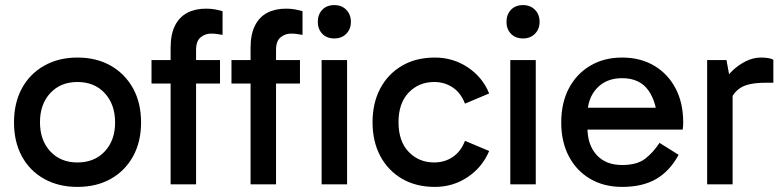

<svg xmlns="http://www.w3.org/2000/svg" viewBox="-20 -724 3078 754"><path d="M284 10Q210 10 153.5 -21.5Q97 -53 66 -110Q35 -167 35 -243Q35 -320 66 -377Q97 -434 153.5 -466Q210 -498 284 -498Q359 -498 415 -466Q471 -434 502.5 -377Q534 -320 534 -243Q534 -167 502.5 -110Q471 -53 415 -21.5Q359 10 284 10ZM284 -86Q351 -86 391.5 -129.5Q432 -173 432 -243Q432 -314 391.5 -358Q351 -402 284 -402Q218 -402 177.5 -358.5Q137 -315 137 -244Q137 -173 177.5 -129.5Q218 -86 284 -86Z M650 0V-536Q650 -589 667 -623Q684 -657 715 -673.5Q746 -690 789 -690Q809 -690 825 -687Q841 -684 854 -680V-587Q843 -589 832.5 -590.5Q822 -592 808 -592Q786 -592 768 -577.5Q750 -563 750 -528V0ZM844 -396H575V-488H844Z M964 0V-536Q964 -589 981 -623Q998 -657 1029 -673.5Q1060 -690 1103 -690Q1123 -690 1139 -687Q1155 -684 1168 -680V-587Q1157 -589 1146.5 -590.5Q1136 -592 1122 -592Q1100 -592 1082 -577.5Q1064 -563 1064 -528V0ZM1158 -396H889V-488H1158Z M1343 0H1243V-488H1343ZM1228 -638Q1228 -667 1245.5 -685.5Q1263 -704 1293 -704Q1322 -704 1340 -685.5Q1358 -667 1358 -638Q1358 -610 1340 -591.5Q1322 -573 1293 -573Q1263 -573 1245.5 -591.5Q1228 -610 1228 -638Z M1688 10Q1613 10 1558 -22.5Q1503 -55 1473 -112Q1443 -169 1443 -244Q1443 -319 1473 -376Q1503 -433 1558 -465.5Q1613 -498 1688 -498Q1759 -498 1817 -459.5Q1875 -421 1901 -357L1806 -317Q1790 -359 1758 -380.5Q1726 -402 1685 -402Q1625 -402 1585 -360.5Q1545 -319 1545 -244Q1545 -169 1585 -127.5Q1625 -86 1685 -86Q1726 -86 1758 -107.5Q1790 -129 1806 -171L1901 -131Q1874 -67 1816.5 -28.5Q1759 10 1688 10Z M2084 0H1984V-488H2084ZM1969 -638Q1969 -667 1986.5 -685.5Q2004 -704 2034 -704Q2063 -704 2081 -685.5Q2099 -667 2099 -638Q2099 -610 2081 -591.5Q2063 -573 2034 -573Q2004 -573 1986.5 -591.5Q1969 -610 1969 -638Z M2423 10Q2352 10 2298 -21.5Q2244 -53 2214 -110Q2184 -167 2184 -243Q2184 -320 2214 -377Q2244 -434 2298 -466Q2352 -498 2423 -498Q2495 -498 2549 -466Q2603 -434 2633 -377Q2663 -320 2663 -243Q2663 -236 2662.5 -228.5Q2662 -221 2661 -215H2279V-301H2589L2561 -243Q2561 -319 2527 -368Q2493 -417 2423 -417Q2361 -417 2324 -377.5Q2287 -338 2287 -274V-222Q2287 -155 2323 -115.5Q2359 -76 2423 -76Q2482 -76 2514 -101Q2546 -126 2570 -163L2645 -116Q2611 -53 2557.5 -21.5Q2504 10 2423 10Z M2833 -488 2857 -356V0H2757V-488ZM2842 -315 2818 -326V-399L2827 -410Q2837 -428 2858.5 -448.5Q2880 -469 2909 -483.5Q2938 -498 2968 -498Q2983 -498 2996.5 -496Q3010 -494 3017 -489V-399H2986Q2918 -399 2887 -378.5Q2856 -358 2842 -315Z"/></svg>

Font: Gabarito
Style: Regular
Weight: 400
Designer: Leandro Assis / Alvaro Franca / Felipe Casaprima
Foundry: Naipe Foundry
Version: Version 1.000